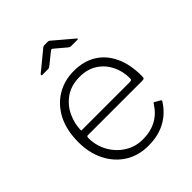

<svg xmlns="http://www.w3.org/2000/svg" viewBox="-210 -865 998 998"><g transform="rotate(-45 289.0 -366.5)"><path d="M106 -238Q106 -184 132 -137Q158 -90 202.5 -62Q247 -34 301 -34Q359 -34 401.5 -57Q444 -80 472 -125Q475 -130 477.5 -130.5Q480 -131 483 -128L511 -112Q517 -108 512 -101Q488 -64 456.5 -39.5Q425 -15 386 -2.5Q347 10 299 10Q227 10 172 -24Q117 -58 85.5 -119.5Q54 -181 54 -261Q54 -349 86 -411Q118 -473 173.5 -506.5Q229 -540 299 -540Q371 -540 422.5 -508.5Q474 -477 502.5 -417Q531 -357 531 -273Q531 -266 530 -259.5Q529 -253 517 -252H113Q109 -252 107.5 -248Q106 -244 106 -238ZM462 -293Q473 -293 476 -296Q479 -299 479 -307Q479 -359 457 -402.5Q435 -446 395 -471.5Q355 -497 299 -497Q236 -497 193 -466.5Q150 -436 128.5 -389Q107 -342 107 -293ZM365 -647 307 -696Q300 -702 297.5 -702Q295 -702 287 -696L226 -647Q221 -643 218 -642Q215 -641 210 -641H169Q164 -641 163.5 -644Q163 -647 167 -651L267 -733Q272 -738 276.5 -740.5Q281 -743 288 -743H311Q317 -743 321 -740Q325 -737 328 -734L426 -651Q439 -641 425 -641H380Q376 -641 372.5 -642.5Q369 -644 365 -647Z"/></g></svg>

Font: Libre Franklin Thin ExtraLight
Style: Regular
Weight: 250
Version: Version 3.000